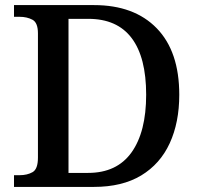

<svg xmlns="http://www.w3.org/2000/svg" viewBox="-20 -734 780 754"><path d="M35 0V-46H57Q87 -46 108 -58Q129 -70 129 -115V-603Q129 -645 107.5 -656.5Q86 -668 57 -668H35V-714H349Q507 -714 595.5 -623Q684 -532 684 -362Q684 -253 646.5 -171.5Q609 -90 534.5 -45Q460 0 349 0ZM326 -55Q439 -55 496.5 -135.5Q554 -216 554 -362Q554 -509 497 -584.5Q440 -660 327 -660H249V-55Z"/></svg>

Font: Noto Serif Khojki Medium
Style: Regular
Weight: 500
Version: Version 2.003